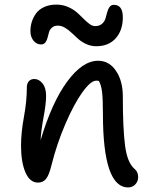

<svg xmlns="http://www.w3.org/2000/svg" viewBox="-20 -775 660 838"><path d="M159.2 -581.1Q139.2 -581.1 126 -597.7Q112.8 -614.3 112.8 -639.2Q112.8 -660.6 118.9 -679.9Q125 -699.2 137.5 -716.6Q149.9 -733.9 172.9 -744.4Q195.8 -754.9 226.1 -754.9Q252.9 -754.9 275.9 -745.1Q298.8 -735.4 314.5 -721.7Q330.1 -708 343.5 -694.3Q356.9 -680.7 369.9 -670.9Q382.8 -661.1 395 -661.1Q413.6 -661.1 424.8 -670.7Q436 -680.2 440.2 -693.8Q444.3 -707.5 447.8 -721.2Q451.2 -734.9 458 -744.4Q464.8 -753.9 477.1 -753.9Q516.1 -753.9 516.1 -699.2Q516.1 -642.6 485.1 -607.9Q454.1 -573.2 399.9 -573.2Q377.4 -573.2 356.9 -582.5Q336.4 -591.8 321.5 -605Q306.6 -618.2 293 -631.3Q279.3 -644.5 263.9 -653.8Q248.5 -663.1 232.9 -663.1Q216.3 -663.1 206.8 -654.5Q197.3 -646 193.8 -634Q190.4 -622.1 187.5 -610.1Q184.6 -598.1 178 -589.6Q171.4 -581.1 159.2 -581.1ZM539.1 43Q429.2 43 429.2 -278.8Q429.2 -343.8 425.3 -374.8Q421.4 -405.8 411.1 -421.9Q408.2 -422.9 399.9 -422.9Q376 -422.9 339.6 -372.3Q303.2 -321.8 265.6 -234.6Q228 -147.5 204.1 -51.8Q194.3 -11.2 181.2 5.4Q168 22 146 22Q110.4 22 91.1 -22.5Q71.8 -66.9 71.8 -139.2Q71.8 -196.3 84.5 -264.9Q97.2 -333.5 97.2 -394Q97.2 -410.2 105.7 -420.2Q114.3 -430.2 129.9 -430.2Q149.9 -430.2 165.5 -411.1Q181.2 -392.1 181.2 -356Q181.2 -322.3 170.2 -263.7Q159.2 -205.1 157.2 -163.1Q206.5 -328.6 273.4 -419.2Q340.3 -509.8 408.2 -509.8Q456.5 -509.8 486.3 -465.8Q516.1 -421.9 516.1 -354Q516.1 -213.4 525.9 -139.2Q535.6 -64.9 566.9 -38.1Q583 -25.4 583 -2Q583 16.1 570.8 29.5Q558.6 43 539.1 43Z"/></svg>

Font: Shantell Sans Irregular Bouncy
Style: Regular
Weight: 400
Designer: Stephen Nixon, Anya Danilova, Shantell Martin
Foundry: Arrow Type
Version: Version 1.006;[9816181b4]